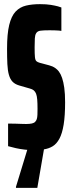

<svg xmlns="http://www.w3.org/2000/svg" viewBox="-20 -716 345 926"><path d="M138 8Q120 8 98.5 5.5Q77 3 56.5 -1.5Q36 -6 19 -11V-120Q38 -120 54 -119.5Q70 -119 83.5 -118.5Q97 -118 106 -118Q123 -118 134 -120.5Q145 -123 150 -129Q155 -134 157.5 -142Q160 -150 160.5 -162.5Q161 -175 161 -191Q161 -218 159.5 -236Q158 -254 154 -264Q150 -274 143 -280Q136 -286 124 -289L72 -304Q52 -310 40.5 -322Q29 -334 23 -355Q17 -376 15.5 -407Q14 -438 14 -481Q14 -553 24.5 -596Q35 -639 55.5 -660.5Q76 -682 105.5 -689Q135 -696 173 -696Q204 -696 225 -692.5Q246 -689 259 -685.5Q272 -682 276 -680V-567Q272 -568 265 -568.5Q258 -569 247 -569.5Q236 -570 220 -570Q190 -570 175 -568Q160 -566 154 -555Q149 -547 148 -530.5Q147 -514 147 -487Q147 -455 148.5 -440.5Q150 -426 155.5 -421Q161 -416 172 -413L217 -401Q225 -399 233 -395.5Q241 -392 249 -386Q257 -380 264 -371Q273 -359 279.5 -340Q286 -321 290 -292.5Q294 -264 294 -223Q294 -158 287 -115Q280 -72 266.5 -47Q253 -22 234 -10.5Q215 1 191 4.5Q167 8 138 8ZM57 190V185L119 -18H195V-13L160 190Z"/></svg>

Font: Saira UltraCondensed Black
Style: Regular
Weight: 900
Width: 1
Designer: Hector Gatti with collaboration of the Omnibus-Type team
Foundry: Omnibus-Type
Version: Version 1.101